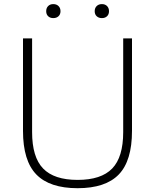

<svg xmlns="http://www.w3.org/2000/svg" viewBox="-20 -932 775 960"><path d="M368 9Q228.5 9 161.8 -59.5Q95 -128 95 -277.5V-740H140.5V-271.5Q140.5 -146.5 195.5 -89.5Q250.5 -32.5 368 -32.5Q486 -32.5 541 -89.5Q596 -146.5 596 -271.5V-740H640V-277.5Q640 -128 573.8 -59.5Q507.5 9 368 9ZM489.5 -841.5Q473.5 -841.5 463.5 -850.8Q453.5 -860 453.5 -876Q453.5 -892 463.5 -901.8Q473.5 -911.5 489.5 -911.5Q505.5 -911.5 515.2 -901.8Q525 -892 525 -876Q525 -860 515.2 -850.8Q505.5 -841.5 489.5 -841.5ZM246.5 -841.5Q230.5 -841.5 220.8 -850.8Q211 -860 211 -876Q211 -892 220.8 -901.8Q230.5 -911.5 246.5 -911.5Q262.5 -911.5 272.5 -901.8Q282.5 -892 282.5 -876Q282.5 -860 272.5 -850.8Q262.5 -841.5 246.5 -841.5Z"/></svg>

Font: Encode Sans Semi Expanded ExtraLight
Style: Regular
Weight: 200
Width: 6
Designer: Multiple Designers
Foundry: Impallari Type
Version: Version 3.000; ttfautohint (v1.8.3) -l 8 -r 50 -G 200 -x 14 